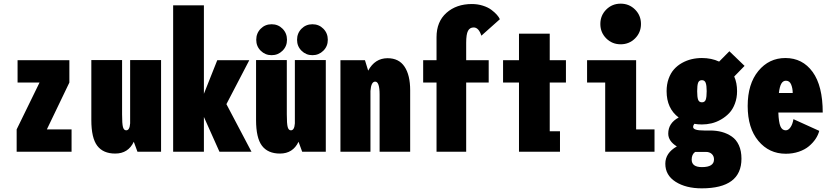

<svg xmlns="http://www.w3.org/2000/svg" viewBox="-20 -829 4540 1049"><path d="M236 -122H371V0H71V-122L196 -378H76V-500H359V-378Z M609.5 10Q543.5 10 511.2 -32.8Q479 -75.5 479 -173V-501H647V-204Q647 -153 651.8 -135Q656.5 -117 669.5 -117Q688.5 -117 691 -155V-501H860V0H731L711 -54.5Q680.5 10 609.5 10Z M1179 0 1094 -190V0H926V-800H1094V-316.5L1167 -500H1342L1217 -260L1354 0Z M1380 -611.5Q1380 -647.5 1404.2 -672Q1428.5 -696.5 1464 -696.5Q1499.5 -696.5 1523.8 -672Q1548 -647.5 1548 -611.5Q1548 -576 1523.5 -551.8Q1499 -527.5 1464 -527.5Q1429 -527.5 1404.5 -551.8Q1380 -576 1380 -611.5ZM1603 -611.5Q1603 -647.5 1627.2 -672Q1651.5 -696.5 1687 -696.5Q1722.5 -696.5 1746.8 -672Q1771 -647.5 1771 -611.5Q1771 -576 1746.5 -551.8Q1722 -527.5 1687 -527.5Q1652 -527.5 1627.5 -551.8Q1603 -576 1603 -611.5ZM1509.5 10Q1443.5 10 1411.2 -32.8Q1379 -75.5 1379 -173V-501H1547V-204Q1547 -153 1551.8 -135Q1556.5 -117 1569.5 -117Q1588.5 -117 1591 -155V-501H1760V0H1631L1611 -54.5Q1580.5 10 1509.5 10Z M1840 0V-500H1974L1991.5 -443Q2028.5 -511 2097.5 -511Q2159.5 -511 2190.2 -464.8Q2221 -418.5 2221 -336V0H2054V-312Q2054 -383 2030 -383Q2007.5 -383 2004 -332V0Z M2292 -500H2365V-626Q2365 -710.5 2419.2 -758.8Q2473.5 -807 2558 -807Q2590 -807 2618.2 -798Q2646.5 -789 2664.8 -775.2Q2683 -761.5 2694.5 -748.5Q2706 -735.5 2711 -724L2610 -634Q2595.5 -679 2568 -679Q2546.5 -679 2536.8 -660.2Q2527 -641.5 2527 -595V-500H2650V-378H2527V0H2365V-378H2292Z M2983.5 -112H3039.5V0H2815.5V-378H2728.5V-500H2815.5V-645H2983.5V-500H3072V-378H2983.5Z M3449.8 -619.2Q3417.5 -587 3371 -587Q3324.5 -587 3292.2 -619.2Q3260 -651.5 3260 -698Q3260 -744.5 3292.2 -776.8Q3324.5 -809 3371 -809Q3417.5 -809 3449.8 -776.8Q3482 -744.5 3482 -698Q3482 -651.5 3449.8 -619.2ZM3455.5 -122H3556V0H3286.5V-378H3187.5V-500H3455.5Z M3815 -149Q3792.5 -149 3773.5 -152.5Q3767 -144.5 3767 -135Q3767 -116 3827 -116H3859Q3894.5 -116 3924 -108Q3953.5 -100 3978.2 -83Q4003 -66 4017 -35.2Q4031 -4.5 4031 38Q4031 200 3814 200Q3727.5 200 3671.2 164.2Q3615 128.5 3615 65.5Q3615 6.5 3678 -29Q3631 -58 3631 -99Q3631 -156.5 3688 -187Q3622 -236.5 3622 -331Q3622 -368 3633 -398.8Q3644 -429.5 3662.5 -450.2Q3681 -471 3706 -485Q3731 -499 3758.2 -505.5Q3785.5 -512 3815 -512Q3867 -512 3909 -492.5L3965 -549L4048 -469L3991.5 -411Q4007 -376 4007 -331Q4007 -294 3995.2 -262.8Q3983.5 -231.5 3964 -211Q3944.5 -190.5 3919.2 -176Q3894 -161.5 3867.8 -155.2Q3841.5 -149 3815 -149ZM3841 -331Q3841 -362 3835.5 -376.5Q3830 -391 3815 -391Q3799.5 -391 3794.2 -377Q3789 -363 3789 -331Q3789 -298.5 3794.2 -284.2Q3799.5 -270 3815 -270Q3830.5 -270 3835.8 -284.2Q3841 -298.5 3841 -331ZM3759 43Q3759 84 3815 84Q3881 84 3881 42Q3881 23.5 3868.8 12.2Q3856.5 1 3837 1H3778Q3759 14.5 3759 43Z M4456 -114Q4450 -91 4435.8 -69.8Q4421.5 -48.5 4399.5 -30Q4377.5 -11.5 4344.5 -0.2Q4311.5 11 4273 11Q4182 11 4123.5 -59Q4065 -129 4065 -250Q4065 -370.5 4123.2 -441.2Q4181.5 -512 4271 -512Q4364.5 -512 4419.8 -436Q4475 -360 4475 -214H4232.5Q4234.5 -161 4243.8 -139Q4253 -117 4273 -117Q4287.5 -117 4299 -133.8Q4310.5 -150.5 4315 -178ZM4274 -388Q4258 -388 4248.8 -372Q4239.5 -356 4235.5 -321H4311Q4311 -346.5 4302.5 -367.2Q4294 -388 4274 -388Z"/></svg>

Font: League Mono Condensed ExtraBold
Style: Regular
Weight: 800
Width: 1
Designer: Tyler Finck
Foundry: The League of Moveable Type / Tyler Finck
Version: Version 2.210